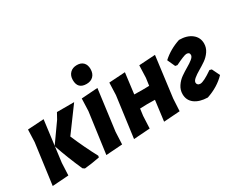

<svg xmlns="http://www.w3.org/2000/svg" viewBox="-100 -1075 1776 1460"><g transform="rotate(-30 788.5 -345.0)"><path d="M24 4 72 -354 76 -462 218 -471 172 -114 167 -6ZM484 -467 328 -255Q381 -131 439 -23L437 -9Q367 5 303 11L287 0Q231 -126 190 -246L191 -255L305 -416L333 -467Z M642 -701Q678 -701 698 -680.5Q718 -660 718 -623Q718 -584 696 -561.5Q674 -539 636 -539Q559 -539 559 -617Q559 -655 581.5 -678Q604 -701 642 -701ZM691 -472 644 -114 639 -6 495 4 544 -354 548 -462Z M932 -471 909 -289 979 -288 1040 -289 1049 -354 1053 -462 1196 -471 1150 -114 1144 -6 1002 4 1025 -175 958 -176 894 -174 886 -114 881 -6 738 4 786 -354 790 -462Z M1382 11Q1310 9 1269 -22Q1228 -53 1228 -107Q1228 -144 1249 -175.5Q1270 -207 1300 -228Q1330 -249 1360.5 -266.5Q1391 -284 1412 -301Q1433 -318 1433 -334Q1433 -358 1406 -358Q1386 -358 1305 -318L1287 -321L1256 -389Q1322 -449 1411 -478Q1480 -478 1521.5 -445.5Q1563 -413 1563 -360Q1563 -323 1542 -292Q1521 -261 1490.5 -240Q1460 -219 1429.5 -201.5Q1399 -184 1378 -166.5Q1357 -149 1357 -133Q1357 -123 1364.5 -115.5Q1372 -108 1386 -108Q1416 -108 1497 -164L1515 -159L1548 -91Q1483 -23 1382 11Z"/></g></svg>

Font: Alegreya Sans ExtraBold
Style: Italic
Weight: 800
Italic angle: -7°
Designer: Juan Pablo del Peral
Foundry: Huerta Tipografica
Version: Version 2.007